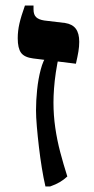

<svg xmlns="http://www.w3.org/2000/svg" viewBox="-20 -667 339 693"><path d="M144 6Q137 -24 131 -61Q125 -98 120.5 -136.5Q116 -175 113 -210Q110 -245 110 -269Q110 -304 114 -343Q118 -382 127 -416Q136 -450 149 -466L194 -472Q186 -436 181.5 -405.5Q177 -375 175 -347.5Q173 -320 173 -297Q173 -251 179.5 -206Q186 -161 197.5 -117.5Q209 -74 223 -30Q210 -18 195.5 -9.5Q181 -1 161 6ZM254 -437 100 -456Q68 -460 56 -476.5Q44 -493 44 -529Q44 -555 50 -581.5Q56 -608 70 -647H101V-633Q101 -614 110.5 -605Q120 -596 140 -593L215 -584Q241 -580 253.5 -563.5Q266 -547 266 -516Q266 -499 263 -481Q260 -463 254 -437Z"/></svg>

Font: Noto Serif Hebrew SemiBold
Style: Regular
Weight: 600
Version: Version 2.003